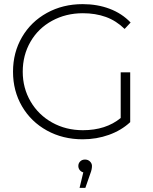

<svg xmlns="http://www.w3.org/2000/svg" viewBox="-20 -669 739 929"><path d="M564 -319H610V-78Q567 -38 507 -16.5Q447 5 380 5Q284 5 207 -37.5Q130 -80 86.5 -154.5Q43 -229 43 -322Q43 -415 86.5 -489.5Q130 -564 207 -606.5Q284 -649 380 -649Q451 -649 510.5 -626.5Q570 -604 612 -560L583 -529Q542 -569 492 -587Q442 -605 381 -605Q299 -605 232 -568.5Q165 -532 127.5 -467Q90 -402 90 -322Q90 -243 128 -178Q166 -113 232.5 -76Q299 -39 381 -39Q492 -39 564 -98ZM425 134Q425 151 417 171L393 240H365L383 165Q372 162 365.5 153.5Q359 145 359 134Q359 121 368 112Q377 103 391.5 103Q406 103 415.5 112.5Q425 122 425 134Z"/></svg>

Font: Montserrat Ace
Style: Light
Weight: 300
Designer: Julieta Ulanovsky
Foundry: Julieta Ulanovsky
Version: Version 1